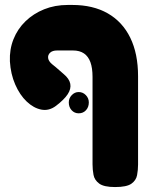

<svg xmlns="http://www.w3.org/2000/svg" viewBox="-20 -607 598 776"><path d="M445 149Q400 149 381 135Q362 121 358 100Q354 79 354 57V-296Q354 -332 345.5 -355.5Q337 -379 319.5 -391Q302 -403 275 -403H211Q192 -403 182.5 -394Q173 -385 174.5 -372.5Q176 -360 190 -348Q198 -342 206 -335Q214 -328 221.5 -321.5Q229 -315 237 -308Q260 -289 264 -268.5Q268 -248 253.5 -226Q239 -204 206 -179Q178 -158 147 -164Q116 -170 88 -196.5Q60 -223 41.5 -265.5Q23 -308 20 -359Q18 -407 34.5 -448.5Q51 -490 83 -521Q115 -552 158.5 -569.5Q202 -587 254 -587H272Q356 -587 415.5 -553Q475 -519 506.5 -454.5Q538 -390 538 -299V58Q538 80 534 101Q530 122 511 135.5Q492 149 445 149ZM298 -149Q281 -149 269.5 -161.5Q258 -174 258 -193Q258 -210 270 -222.5Q282 -235 298 -235Q315 -235 327 -222.5Q339 -210 339 -193Q339 -174 327.5 -161.5Q316 -149 298 -149Z"/></svg>

Font: Fredoka Light
Style: Bold
Weight: 700
Version: Version 2.001